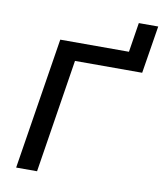

<svg xmlns="http://www.w3.org/2000/svg" viewBox="-93 -938 858 1013"><g transform="rotate(10 336.0 -431.5)"><path d="M63 0 175 -705H543L568 -863H672L631 -608H271L175 0Z"/></g></svg>

Font: Nunito Sans 7pt SemiBold
Style: Italic
Weight: 600
Italic angle: -9°
Designer: Vernon Adams
Foundry: Vernon Adams
Version: Version 3.101;gftools[0.9.27]